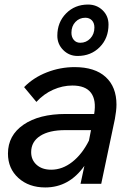

<svg xmlns="http://www.w3.org/2000/svg" viewBox="-20 -808 585 844"><path d="M334 0 351 -79Q284 16 179 16Q107 16 61 -25.5Q15 -67 15 -133Q15 -213 83.5 -260Q152 -307 269 -307H394Q404 -368 380 -400Q356 -432 298 -432Q255 -432 213.5 -413.5Q172 -395 140 -360L86 -425Q127 -467 186 -490Q245 -513 308 -513Q397 -513 444.5 -469.5Q492 -426 492 -348Q492 -335 490 -318Q488 -301 485 -285L425 0ZM205 -62Q254 -62 297.5 -96Q341 -130 371 -190L380 -236H267Q196 -236 156.5 -210.5Q117 -185 117 -139Q117 -105 141 -83.5Q165 -62 205 -62ZM367 -788Q405 -788 431 -763Q457 -738 457 -700Q457 -640 418.5 -601Q380 -562 321 -562Q284 -562 258 -588Q232 -614 232 -651Q232 -710 270.5 -749Q309 -788 367 -788ZM355 -730Q329 -730 311.5 -711.5Q294 -693 294 -664Q294 -645 304.5 -632.5Q315 -620 333 -620Q359 -620 377 -639Q395 -658 395 -687Q395 -707 384 -718.5Q373 -730 355 -730Z"/></svg>

Font: Wix Madefor Text Medium
Style: Italic
Weight: 500
Italic angle: -12°
Designer: Dalton Maag Ltd
Foundry: Dalton Maag Ltd
Version: Version 3.100